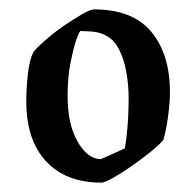

<svg xmlns="http://www.w3.org/2000/svg" viewBox="-20 -706 418 409"><path d="M196 -317Q120 -317 78 -362.5Q36 -408 36 -490Q36 -519 39.5 -549Q43 -579 51 -595Q58 -604 75.5 -619.5Q93 -635 114.5 -650Q136 -665 154.5 -675.5Q173 -686 180 -686Q263 -686 302.5 -638Q342 -590 342 -510Q342 -485 337.5 -454.5Q333 -424 328 -408Q321 -399 302 -383.5Q283 -368 261.5 -353Q240 -338 221.5 -327.5Q203 -317 196 -317ZM195 -367Q197 -368 209.5 -373.5Q222 -379 234 -384.5Q246 -390 246 -390Q249 -406 251.5 -434.5Q254 -463 254 -498Q254 -523 249.5 -550.5Q245 -578 233.5 -601Q222 -624 200 -633Q189 -638 172.5 -639Q156 -640 152 -640Q149 -640 142.5 -621Q136 -602 130 -571Q124 -540 124 -502Q124 -441 145.5 -404Q167 -367 195 -367Z"/></svg>

Font: Grenze Gotisch
Style: Regular
Weight: 400
Designer: Renata Polastri
Foundry: Omnibus-Type
Version: Version 1.001